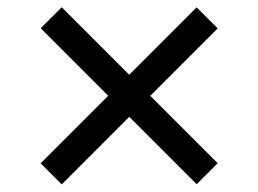

<svg xmlns="http://www.w3.org/2000/svg" viewBox="-20 -623 695 517"><path d="M509.5 -127 89.5 -547 146.3 -603.5 566.2 -183.5ZM146.3 -126.5 89.5 -183.3 509.5 -603.2 566.2 -546.5Z"/></svg>

Font: Savate ExtraLight
Style: Regular
Weight: 200
Designer: Max Esnée
Foundry: Plomb Type
Version: Version 2.000